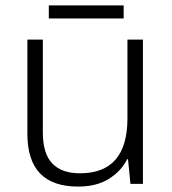

<svg xmlns="http://www.w3.org/2000/svg" viewBox="-20 -678 636 708"><path d="M507 -532V0H461L452 -91H449Q427 -47 381.5 -18.5Q336 10 268 10Q81 10 81 -184V-532H138V-189Q138 -112 172.5 -75.5Q207 -39 275 -39Q450 -39 450 -242V-532ZM436 -658V-610H160V-658Z"/></svg>

Font: Noto Sans Arabic Light
Style: Regular
Weight: 300
Designer: Monotype Design Team, Nadine Chahine, Nizar Qandah and Khaled Hosny
Foundry: Monotype Imaging Inc.
Version: Version 2.012; ttfautohint (v1.8.4.7-5d5b)